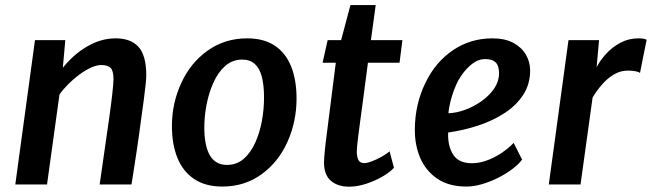

<svg xmlns="http://www.w3.org/2000/svg" viewBox="-20 -712 2516 741"><path d="M39 0 115 -557H232L222.5 -450.5Q263.5 -502 316.8 -533Q370 -564 426.5 -564Q485 -564 514.8 -530.8Q544.5 -497.5 544.5 -421Q544.5 -409.5 542 -385.2Q539.5 -361 535 -326.8Q530.5 -292.5 524.5 -250.5Q523 -238.5 520.5 -220.5Q518 -202.5 514.8 -179Q511.5 -155.5 507.2 -127.2Q503 -99 498 -67Q493 -35 487.5 0H364.5Q368 -22.5 373 -58.2Q378 -94 385 -142Q392 -190 400.5 -250Q409 -310 413.2 -348.2Q417.5 -386.5 418 -407Q418 -438.5 407 -449.8Q396 -461 370.5 -461Q353 -461 330.8 -450.8Q308.5 -440.5 285.8 -423.8Q263 -407 243 -386.8Q223 -366.5 209.5 -347L161.5 0Z M838 8Q773 8 729.8 -20.8Q686.5 -49.5 665 -102Q643.5 -154.5 643.5 -226Q643.5 -314 680 -392.5Q715.5 -470 781.8 -517Q848 -564 934 -564Q998 -564 1040.2 -536Q1082.5 -508 1103.5 -455.8Q1124.5 -403.5 1124.5 -331.5Q1124.5 -243 1089.5 -164.5Q1054.5 -86.5 989.2 -39.2Q924 8 838 8ZM856 -75.5Q893.5 -75.5 920.5 -99Q947.5 -122.5 965 -161.2Q982.5 -200 990.8 -245.5Q999 -291 999 -335Q999 -382 990.8 -414.8Q982.5 -447.5 963.8 -464.8Q945 -482 915 -482Q877 -482 849.2 -457.5Q821.5 -433 803.8 -393.5Q786 -354 777.2 -308.2Q768.5 -262.5 768.5 -220.5Q768.5 -149.5 790 -112.5Q811.5 -75.5 856 -75.5Z M1328 8.5Q1283.5 8.5 1257 -14.2Q1230.5 -37 1230.5 -85Q1230.5 -91 1231.2 -102.8Q1232 -114.5 1233.5 -129.8Q1235 -145 1237 -162L1276 -470H1225L1244.5 -557H1296.5L1332.5 -692.5H1430L1411.5 -557H1533L1522 -470H1400Q1390 -392 1382.5 -336Q1375 -280 1369.8 -242Q1364.5 -204 1361.8 -180.8Q1359 -157.5 1358 -145.2Q1357 -133 1357 -127.5Q1357 -107.5 1363 -95Q1369 -82.5 1386 -82.5Q1397 -82.5 1415.5 -89.5Q1434 -96.5 1453 -107.2Q1472 -118 1483.5 -128L1500.5 -64.5Q1484.5 -47 1455.5 -30.2Q1426.5 -13.5 1392.5 -2.5Q1358.5 8.5 1328 8.5Z M1780 8Q1712 8 1667.5 -22.5Q1622.5 -53.5 1601.5 -103.2Q1580.5 -153 1581 -212.5Q1581.5 -309 1621.5 -391.5Q1660 -472 1727.8 -518Q1795.5 -564 1880.5 -564Q1928.5 -564 1960.8 -546.8Q1993 -529.5 2009.5 -501.2Q2026 -473 2026 -440Q2026 -387 1999.2 -346Q1972.5 -305 1927.2 -275.5Q1882 -246 1825.5 -227.5Q1769 -209 1709.5 -200.5Q1709.5 -197 1709.5 -193Q1709.5 -189 1709.5 -185Q1711 -139.5 1732.2 -110.8Q1753.5 -82 1801.5 -82Q1828 -82 1856.2 -91.8Q1884.5 -101.5 1912 -119.2Q1939.5 -137 1962.5 -160.5L1995 -96Q1982 -78.5 1957.8 -60Q1933.5 -41.5 1902.8 -26Q1872 -10.5 1840 -1.2Q1808 8 1780 8ZM1710.5 -275Q1742.5 -276 1776.5 -288.8Q1810.5 -301.5 1840 -322.8Q1869.5 -344 1887.8 -371.2Q1906 -398.5 1906 -429Q1906 -458.5 1892.8 -471.2Q1879.5 -484 1853 -484Q1832.5 -484 1814.8 -473.8Q1797 -463.5 1780 -445Q1749 -411 1731.8 -363.5Q1714.5 -316 1710.5 -275Z M2098 0 2174 -557H2292L2282.5 -452.5Q2295.5 -478 2318.8 -503.8Q2342 -529.5 2374 -546.8Q2406 -564 2444 -564Q2469 -564 2475.5 -558L2450 -430.5Q2444.5 -435 2431.8 -437.2Q2419 -439.5 2403 -439.5Q2374.5 -439.5 2349.5 -424.8Q2324.5 -410 2303.8 -386.2Q2283 -362.5 2267 -335.5L2220.5 0Z"/></svg>

Font: Merriweather Sans Medium
Style: Italic
Weight: 500
Italic angle: -7.5°
Designer: Eben Sorkin
Foundry: Eben Sorkin
Version: Version 2.001